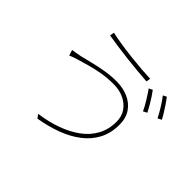

<svg xmlns="http://www.w3.org/2000/svg" viewBox="-162 -1028 1324 1324"><g transform="rotate(45 500.0 -366.0)"><path d="M726 -341Q726 -393 700 -430.5Q674 -468 629.5 -489Q585 -510 529 -510Q469 -510 416.5 -501Q364 -492 321 -480Q278 -468 244 -458Q219 -451 203 -445Q187 -439 172 -433L159 -474Q176 -476 194.5 -479.5Q213 -483 234 -487Q268 -495 315 -507Q362 -519 417.5 -528.5Q473 -538 529 -538Q592 -538 643.5 -515.5Q695 -493 725 -449Q755 -405 755 -340Q755 -258 722 -195.5Q689 -133 630 -88Q571 -43 493 -14Q415 15 325 30L305 3Q394 -9 470.5 -36.5Q547 -64 604.5 -106Q662 -148 694 -207Q726 -266 726 -341ZM279 -762Q318 -753 372.5 -744.5Q427 -736 485 -729.5Q543 -723 594.5 -719Q646 -715 680 -714L675 -683Q636 -686 584 -690.5Q532 -695 476 -701.5Q420 -708 367.5 -715.5Q315 -723 273 -730ZM747 -673Q760 -656 775.5 -632Q791 -608 806 -582.5Q821 -557 832 -535L804 -520Q790 -551 765 -591.5Q740 -632 720 -660ZM849 -708Q863 -690 879.5 -665.5Q896 -641 911.5 -616Q927 -591 937 -571L909 -557Q892 -591 868.5 -629Q845 -667 823 -695Z"/></g></svg>

Font: Noto Sans TC
Style: Regular
Weight: 100
Designer: Ryoko NISHIZUKA 西塚涼子 (kana, bopomofo & ideographs); Paul D. Hunt (Latin, Greek & Cyrillic); Sandoll Communications 산돌커뮤니
Foundry: Adobe
Version: Version 2.004;hotconv 1.0.118;makeotfexe 2.5.65603